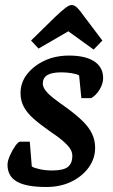

<svg xmlns="http://www.w3.org/2000/svg" viewBox="-20 -736 451 767"><path d="M165 11Q85 11 47.5 -10.5Q10 -32 10 -78Q10 -93 19.5 -114.5Q29 -136 41 -153Q53 -170 60 -170H99L107 -71Q116 -65 139 -60Q162 -55 188 -55Q234 -55 251.5 -69.5Q269 -84 269 -113Q269 -129 259.5 -143Q250 -157 231.5 -173Q213 -189 183 -209Q141 -238 114.5 -261.5Q88 -285 75 -309.5Q62 -334 62 -364Q62 -406 88 -439.5Q114 -473 157.5 -493.5Q201 -514 256 -514Q322 -514 357 -490.5Q392 -467 392 -424Q392 -402 378 -378.5Q364 -355 344 -344H305L296 -435Q284 -441 264 -444Q244 -447 226 -447Q187 -447 169 -436Q151 -425 151 -402Q151 -389 161.5 -375Q172 -361 193.5 -344Q215 -327 248 -304Q286 -276 310.5 -252Q335 -228 347.5 -202Q360 -176 360 -146Q360 -102 334 -66.5Q308 -31 264.5 -10Q221 11 165 11ZM354 -538 253 -611 134 -542 104 -574 199 -667Q226 -693 241.5 -704.5Q257 -716 266 -716Q277 -716 288 -705.5Q299 -695 315 -672L389 -574Z"/></svg>

Font: Faustina SemiBold
Style: Italic
Weight: 600
Italic angle: -8°
Designer: Alfonso Garcia
Foundry: http://www.omnibus-type.com
Version: Version 1.200